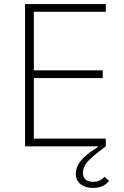

<svg xmlns="http://www.w3.org/2000/svg" viewBox="-20 -718 608 942"><path d="M352 134Q352 101 377.5 69.5Q403 38 460 4L459 0H103V-698H499V-660H146V-373H484V-335H146V-38H499V0Q434 48 410.5 74Q387 100 387 129Q387 174 437 174Q472 174 493 149L515 169Q505 184 484.5 194Q464 204 436 204Q399 204 375.5 186Q352 168 352 134Z"/></svg>

Font: Anuphan ExtraLight
Style: Regular
Weight: 200
Designer: Cadson Demak
Version: Version 3.001